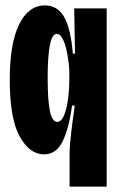

<svg xmlns="http://www.w3.org/2000/svg" viewBox="-20 -559 436 709"><path d="M237 130V13Q237 -21 242.5 -67Q248 -113 256 -169H246Q235 -86 211.5 -37.5Q188 11 143 11Q89 11 52.5 -55.5Q16 -122 16 -264Q16 -398 50.5 -468.5Q85 -539 146 -539Q192 -539 216.5 -497Q241 -455 249 -361H257L254 -528H374V-276V130ZM191 -109Q206 -109 216 -132Q226 -155 231 -191.5Q236 -228 236 -270V-292Q236 -308 233 -331.5Q230 -355 224.5 -378.5Q219 -402 210 -418Q201 -434 190 -434Q172 -434 164 -391.5Q156 -349 156 -273Q156 -187 164.5 -148Q173 -109 191 -109Z"/></svg>

Font: Bricolage Grotesque 96pt Condensed Bricolage Grotesque 48pt Condensed Regular
Style: Bold
Weight: 700
Width: 3
Designer: Mathieu Triay
Foundry: Atelier Triay
Version: Version 1.001; ttfautohint (v1.8.4.7-5d5b);gftools[0.9.33.de